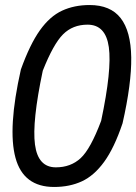

<svg xmlns="http://www.w3.org/2000/svg" viewBox="-20 -734 542 763"><path d="M195 9Q73 9 41.5 -107Q10 -223 63 -458Q99 -558 138.5 -613.5Q178 -669 226.5 -691.5Q275 -714 336 -714Q419 -714 459.5 -662Q500 -610 501.5 -506Q503 -402 467 -244Q434 -146 394 -91Q354 -36 305.5 -13.5Q257 9 195 9ZM202 -69Q261 -69 300.5 -105.5Q340 -142 382 -254Q425 -457 412.5 -546.5Q400 -636 328 -636Q269 -636 230.5 -597.5Q192 -559 150 -453Q107 -250 119 -159.5Q131 -69 202 -69Z"/></svg>

Font: Nunito Sans 7pt Condensed Medium
Style: Italic
Weight: 500
Width: 3
Italic angle: -9°
Designer: Vernon Adams
Foundry: Vernon Adams
Version: Version 3.101;gftools[0.9.27]